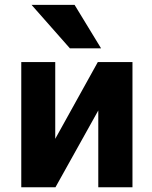

<svg xmlns="http://www.w3.org/2000/svg" viewBox="-20 -784 639 806"><path d="M112.3 -763.7H293L404.3 -581.1H273.4ZM392.6 -320.3 212.9 2H69.3V-523.4H211.9V-201.2L390.6 -523.4H536.1V2H392.6Z"/></svg>

Font: Gen Shin Gothic Bold
Style: Bold
Weight: 700
Designer: [Source Han Sans]
Ryoko NISHIZUKA  (kana & ideographs); Paul D. Hunt (Latin, Greek & Cyrillic); Wenlong ZHANG  (bopomofo
Version: Version 1.002.20150607